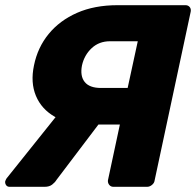

<svg xmlns="http://www.w3.org/2000/svg" viewBox="-22 -720 756 740"><path d="M415 0Q405 0 399 -7.5Q393 -15 394 -25L440 -240H319Q242 -240 190 -269.5Q138 -299 116.5 -350.5Q95 -402 109 -468Q123 -537 165.5 -589Q208 -641 275 -670.5Q342 -700 431 -700H693Q703 -700 709 -693Q715 -686 713 -675L574 -25Q573 -15 564 -7.5Q555 0 545 0ZM15 0Q6 0 1.5 -6.5Q-3 -13 -2 -21Q0 -27 3 -32L211 -292L374 -262L196 -27Q190 -17 179 -8.5Q168 0 150 0ZM367 -381H470L509 -561H402Q360 -561 331.5 -534.5Q303 -508 294 -468Q286 -427 304.5 -404Q323 -381 367 -381Z"/></svg>

Font: Rubik Light
Style: Bold Italic
Weight: 700
Italic angle: -12°
Version: Version 2.104